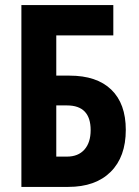

<svg xmlns="http://www.w3.org/2000/svg" viewBox="-20 -734 544 754"><path d="M64 0V-714H425V-595H201V-437H253Q360 -437 417 -382Q474 -327 474 -224Q474 -118 414.5 -59Q355 0 248 0ZM201 -119H243Q287 -119 311.5 -146.5Q336 -174 336 -223Q336 -320 243 -320H201Z"/></svg>

Font: Noto Sans ExtraCondensed
Style: Bold
Weight: 700
Width: 2
Designer: Monotype Design Team
Foundry: Monotype Imaging Inc.
Version: Version 2.013; ttfautohint (v1.8.4.7-5d5b)